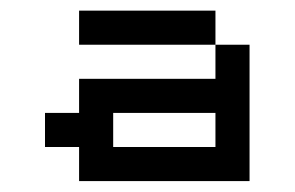

<svg xmlns="http://www.w3.org/2000/svg" viewBox="-20 -332 540 352"><path d="M125 -312.5H375V-250H125ZM375 -250H437.5V0H125V-62.5H62.5V-125H125V-187.5H375ZM375 -125H187.5V-62.5H375Z"/></svg>

Font: Half Eighties
Style: Regular
Weight: 400
Monospace: yes
Designer: Jayvee Enaguas (HarvettFox96)
Version: 20191127.01dev02